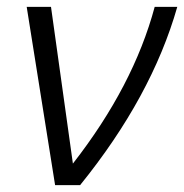

<svg xmlns="http://www.w3.org/2000/svg" viewBox="-20 -541 538 561"><path d="M58 -521H129L193 -63Q370 -290 432 -521H498Q423 -258 214 0H141Z"/></svg>

Font: Raleway-v4020
Style: Italic
Weight: 400
Italic angle: -12°
Designer: Matt McInerney, Pablo Impallari, Rodrigo Fuenzalida
Foundry: Matt McInerney, Pablo Impallari, Rodrigo Fuenzalida
Version: Version 4.020;PS 004.020;hotconv 1.0.88;makeotf.lib2.5.64775